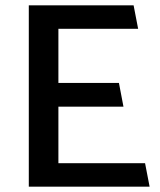

<svg xmlns="http://www.w3.org/2000/svg" viewBox="-20 -700 601 720"><path d="M541 0 524 -88H199V-300H443L426 -389H199V-592H498L481 -680H88V0Z"/></svg>

Font: Catamaran SemiBold
Style: Regular
Weight: 600
Designer: Pria Ravichandran
Version: Version 2.000